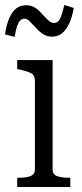

<svg xmlns="http://www.w3.org/2000/svg" viewBox="-35 -750 328 770"><path d="M174 -603Q156 -603 142.5 -610.5Q129 -618 118 -629Q107 -640 97.5 -650.5Q88 -661 80 -668Q72 -675 63 -675Q47 -675 38 -656Q29 -637 24 -602L-15 -612Q-9 -652 2.5 -678Q14 -704 30.5 -716.5Q47 -729 71 -729Q87 -729 100.5 -722Q114 -715 124.5 -704Q135 -693 144.5 -682.5Q154 -672 163 -665Q172 -658 182 -658Q198 -658 206.5 -676.5Q215 -695 223 -730L261 -718Q254 -680 242 -654.5Q230 -629 213 -616Q196 -603 174 -603ZM176 -509V-71Q176 -50 194.5 -43.5Q213 -37 243 -37H247V0H34V-37H39Q68 -37 86.5 -43.5Q105 -50 105 -71V-426Q105 -448 90.5 -456Q76 -464 44 -471L34 -473V-509Z"/></svg>

Font: Roboto Serif 28pt Condensed Light
Style: Regular
Weight: 300
Width: 3
Designer: Greg Gazdowicz
Foundry: Commercial Type
Version: Version 1.008